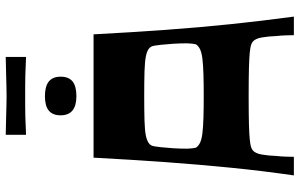

<svg xmlns="http://www.w3.org/2000/svg" viewBox="-208 -839 1047 671"><g transform="rotate(-90 315.5 -503.5)"><path d="M38 0Q54 -111 65 -221.5Q76 -332 84.5 -450Q93 -568 100 -700H531Q538 -568 546.5 -450Q555 -332 566.5 -221.5Q578 -111 593 0H528Q528 -9 527.5 -26.5Q527 -44 525 -62Q524 -90 520 -112.5Q516 -135 505 -144Q501 -147 494 -149.5Q487 -152 468.5 -154Q450 -156 413.5 -157Q377 -158 315 -158Q253 -158 217 -157Q181 -156 162.5 -154Q144 -152 137 -149.5Q130 -147 126 -144Q115 -135 111 -112.5Q107 -90 106 -62Q104 -44 103.5 -26.5Q103 -9 103 0ZM315 -315Q360 -315 391.5 -316Q423 -317 444.5 -319.5Q466 -322 478 -327.5Q490 -333 496 -342Q499 -353 499.5 -372Q500 -391 498 -423Q496 -449 494.5 -464Q493 -479 491.5 -487Q490 -495 488 -498.5Q486 -502 484 -504Q475 -513 455 -517Q435 -521 401 -522Q367 -523 315 -523Q264 -523 229.5 -522Q195 -521 176 -517Q157 -513 147 -504Q145 -502 143 -498.5Q141 -495 139.5 -487Q138 -479 136.5 -464Q135 -449 133 -423Q131 -391 131.5 -372Q132 -353 135 -342Q141 -333 153 -327.5Q165 -322 186.5 -319.5Q208 -317 239.5 -316Q271 -315 315 -315ZM315 -760Q248 -760 248 -815Q248 -843 264.5 -856.5Q281 -870 315 -870Q349 -870 366 -856.5Q383 -843 383 -815Q383 -787 366.5 -773.5Q350 -760 315 -760ZM180 -936V-1007Q222 -1006 244.5 -1005.5Q267 -1005 282 -1004.5Q297 -1004 315 -1004Q334 -1004 349 -1004.5Q364 -1005 387 -1005.5Q410 -1006 452 -1007V-936Q410 -938 387 -938.5Q364 -939 349 -939Q334 -939 315 -939Q297 -939 282 -939Q267 -939 244.5 -938.5Q222 -938 180 -936Z"/></g></svg>

Font: Ojuju
Style: Bold
Weight: 700
Designer: Chisaokwu Joboson, Mirko Velimirovic
Foundry: Udi Foundry
Version: Version 1.000